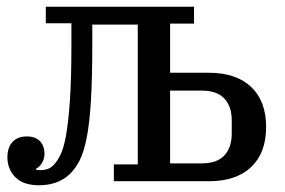

<svg xmlns="http://www.w3.org/2000/svg" viewBox="-20 -538 847 570"><path d="M96 12Q49 12 25.5 -12Q2 -36 2 -71Q2 -100 17 -116.5Q32 -133 60 -133Q85 -133 98.5 -119Q112 -105 112 -82Q112 -66 104.5 -54Q97 -42 87 -37V-34Q92 -33 95 -33Q98 -33 101 -33Q111 -33 120.5 -36Q130 -39 139 -48Q149 -58 159 -77.5Q169 -97 176 -136Q183 -175 187.5 -239Q192 -303 192 -403V-469H116V-518H556V-468H485V-322H600Q681 -322 725.5 -280Q770 -238 770 -161Q770 -84 725.5 -42Q681 0 600 0H318V-50H389V-465H254V-407Q254 -307 250 -240Q246 -173 237.5 -129.5Q229 -86 216 -61Q203 -36 186 -20Q167 -3 144.5 4.5Q122 12 96 12ZM579 -53Q624 -53 646 -76.5Q668 -100 668 -142V-180Q668 -222 646 -245.5Q624 -269 579 -269H485V-53Z"/></svg>

Font: IBM Plex Serif Text
Style: Regular
Weight: 450
Designer: Mike Abbink, Paul van der Laan, Pieter van Rosmalen
Foundry: Bold Monday
Version: Version 3.001